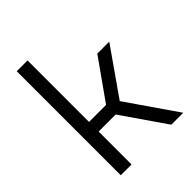

<svg xmlns="http://www.w3.org/2000/svg" viewBox="-204 -823 932 932"><g transform="rotate(-45 262.0 -357.0)"><path d="M75 -714H149V-292H266L412 -498H494L326 -258L504 0H422L266 -226H149V0H75Z"/></g></svg>

Font: Chakra Petch
Style: Regular
Weight: 400
Designer: Katatrad Aksorn Co.,Ltd.
Foundry: Cadson Demak Co.,Ltd.
Version: Version 1.000; ttfautohint (v1.6)